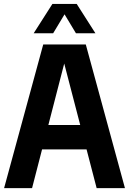

<svg xmlns="http://www.w3.org/2000/svg" viewBox="-20 -969 665 989"><path d="M1.1 0 202.7 -740H421.9L623.6 0H477.8L302.7 -673H318.9L145.2 0ZM123 -199.4 151.3 -325.1H472.7L501 -199.4ZM153.4 -797.5 250 -948.9H375L471.6 -797.5H371.3L303.6 -910H321.4L253.7 -797.5Z"/></svg>

Font: Encode Sans SC Condensed Thin
Style: Regular
Weight: 100
Width: 3
Designer: Multiple Designers
Foundry: Impallari Type
Version: Version 3.002